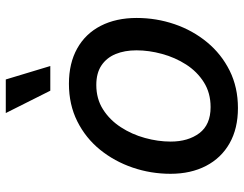

<svg xmlns="http://www.w3.org/2000/svg" viewBox="-106 -688 807 634"><g transform="rotate(-90 297.0 -371.5)"><path d="M256.8 11.2Q189 11.2 140.4 -16.4Q91.8 -43.9 65.7 -94.2Q39.6 -144.5 39.6 -211.4Q39.6 -276.4 60.1 -336.4Q80.6 -396.5 119.1 -444.1Q157.7 -491.7 212.9 -519.3Q268.1 -546.9 336.9 -546.9Q404.8 -546.9 453.6 -519.5Q502.4 -492.2 528.3 -441.7Q554.2 -391.1 554.2 -323.2Q554.2 -258.3 533.7 -198.2Q513.2 -138.2 474.1 -90.8Q435.1 -43.5 380.1 -16.1Q325.2 11.2 256.8 11.2ZM259.8 -79.1Q306.6 -79.1 341.8 -101.3Q377 -123.5 400.4 -159.9Q423.8 -196.3 435.5 -239.5Q447.3 -282.7 447.3 -323.7Q447.3 -362.8 435.1 -392.6Q422.9 -422.4 397.5 -439.5Q372.1 -456.5 333 -456.5Q287.1 -456.5 252.2 -434.3Q217.3 -412.1 193.6 -375.7Q169.9 -339.4 158 -296.1Q146 -252.9 146 -210.9Q146 -153.3 173.8 -116.2Q201.7 -79.1 259.8 -79.1ZM314 -608.4 240.2 -755.4H351.1L395.5 -608.4Z"/></g></svg>

Font: Inter 18pt Medium
Style: Italic
Weight: 500
Italic angle: -9.3988°
Designer: Rasmus Andersson
Foundry: rsms
Version: Version 4.001;git-66647c0bb